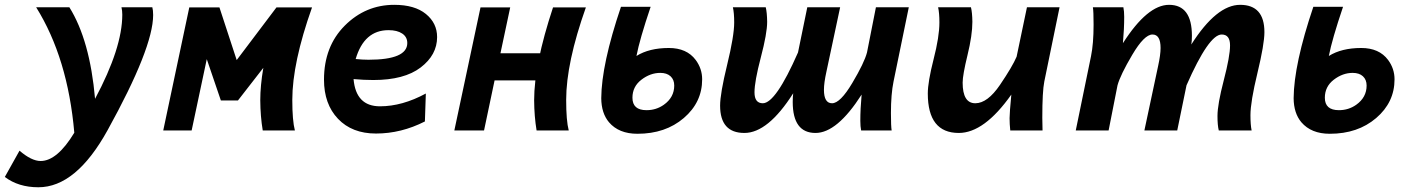

<svg xmlns="http://www.w3.org/2000/svg" viewBox="-109 -543 5855 799"><path d="M50.8 236.3Q-32.2 236.3 -88.9 193.4L-27.8 84Q22 127 60.1 127Q128.9 127 200.2 9.3Q173.3 -301.3 41.5 -512.7H179.7Q265.1 -376 286.6 -131.8Q399.9 -343.8 399.9 -481.9Q399.9 -499 396.5 -512.7H524.9Q528.3 -500.5 528.3 -480.5Q528.3 -344.2 338.9 -1.5Q207.5 236.3 50.8 236.3Z M986.8 -260.7 881.3 -125H810.1L751.5 -296.9L688.5 0H570.3L678.7 -512.2H804.2L876 -293L1041.5 -512.2H1189.5Q1107.4 -281.2 1107.4 -127.4Q1107.4 -40.5 1118.2 0H984.4Q974.6 -58.1 974.1 -126Q974.1 -186 986.8 -260.7Z M1424.3 -294.4Q1585.9 -294.4 1585.9 -363.8Q1585.9 -389.2 1564.9 -403.3Q1543.9 -417.5 1507.8 -417.5Q1406.2 -417.5 1371.1 -297.4Q1399.4 -294.4 1424.3 -294.4ZM1455.6 12.7Q1356 12.7 1297.6 -48.6Q1239.3 -109.9 1239.3 -211.4Q1239.3 -349.6 1325.7 -436.3Q1412.1 -522.9 1531.7 -522.9Q1616.7 -522.9 1663.3 -484.9Q1710 -446.8 1710 -388.7Q1710 -314.5 1641.6 -262.2Q1573.2 -210 1444.8 -210Q1405.3 -210 1362.3 -213.9Q1372.1 -100.6 1472.2 -100.6Q1564.9 -100.6 1663.1 -153.8L1659.2 -37.6Q1560.5 12.7 1455.6 12.7Z M1905.3 0H1781.7L1890.6 -512.2H2014.2L1973.6 -321.3H2143.1L2119.1 -208.5H1949.2ZM2192.4 -512.2H2329.1Q2247.1 -281.2 2247.1 -127.4Q2247.1 -40.5 2257.8 0H2124Q2114.3 -58.1 2113.8 -126Q2113.8 -274.9 2192.4 -512.2Z M2581.5 -84.5Q2621.6 -84.5 2653.3 -106.9Q2696.8 -137.7 2696.8 -187Q2696.8 -211.4 2681.4 -225.6Q2666 -239.7 2638.7 -239.7Q2597.2 -239.7 2560.1 -211.2Q2522.9 -182.6 2522.9 -136.2Q2522.9 -84.5 2581.5 -84.5ZM2543.5 13.7Q2466.3 13.7 2425.3 -34.2Q2393.6 -71.8 2393.1 -134.3Q2394 -274.9 2475.1 -514.6H2598.6Q2552.7 -378.9 2539.6 -310.1Q2592.8 -343.3 2674.3 -343.3Q2749 -343.3 2786.1 -293.5Q2813 -257.3 2813 -212.9Q2813 -117.2 2736.6 -51.8Q2660.2 13.7 2543.5 13.7Z M2940.9 -512.7H3077.6Q3083 -491.2 3083.5 -452.1Q3083.5 -404.3 3057.1 -304Q3030.8 -203.6 3030.8 -158.7Q3030.8 -113.3 3065.4 -113.3Q3119.1 -113.3 3211.9 -324.7L3250.5 -512.7H3387.2L3330.1 -244.6Q3319.8 -197.8 3319.8 -169.4Q3319.8 -113.3 3353.5 -113.3Q3387.7 -113.3 3437.7 -197.5Q3487.8 -281.7 3499 -324.7L3536.1 -512.7H3672.9L3609.4 -203.6Q3598.6 -151.4 3598.6 -72.3Q3598.6 -16.6 3601.6 0H3474.6Q3471.2 -16.1 3471.2 -40Q3471.2 -89.8 3476.6 -149.4Q3374.5 10.3 3284.7 10.3Q3189.9 10.3 3189.9 -118.7Q3189.9 -140.6 3191.9 -154.8Q3086.9 10.3 2988.8 10.3Q2887.7 10.3 2887.7 -103.5Q2887.7 -153.3 2917 -273.4Q2946.3 -393.6 2946.3 -449.2Q2946.3 -489.3 2940.9 -512.7Z M3794.9 -512.7H3931.6Q3937 -491.2 3937.5 -452.1Q3937.5 -396.5 3917.2 -313.5Q3897 -230.5 3897 -199.2Q3897 -113.3 3949.7 -113.3Q4000.5 -113.3 4052.5 -189.9Q4104.5 -266.6 4121.6 -307.1L4164.6 -512.7H4300.3L4236.8 -203.6Q4228.5 -162.6 4228.5 -52.7Q4228.5 -27.8 4229.5 0H4095.2Q4092.3 -26.9 4092.3 -51.3Q4092.3 -73.2 4099.6 -149.4Q3986.8 10.3 3880.9 10.3Q3752 10.3 3752 -153.8Q3752 -202.1 3776.1 -296.4Q3800.3 -390.6 3800.3 -449.2Q3800.3 -489.3 3794.9 -512.7Z M5099.6 0H4962.9Q4957.5 -21.5 4957.5 -60.5Q4957.5 -108.4 4983.6 -208.7Q5009.8 -309.1 5009.8 -354Q5009.8 -399.4 4975.1 -399.4Q4921.4 -399.4 4828.6 -188L4790 0H4653.3L4710.4 -268.1Q4720.7 -314.9 4720.7 -343.3Q4720.7 -399.4 4687 -399.4Q4652.8 -399.4 4603 -315.2Q4553.2 -231 4541.5 -188L4504.4 0H4367.7L4431.2 -309.1Q4441.9 -361.3 4441.9 -440.4Q4441.9 -496.1 4439 -512.7H4565.9Q4569.3 -496.6 4569.3 -472.7Q4569.3 -422.9 4564 -363.3Q4666 -522.9 4755.9 -522.9Q4851.1 -522.9 4851.1 -394Q4851.1 -372.1 4848.6 -357.9Q4953.6 -522.9 5051.8 -522.9Q5152.8 -522.9 5152.8 -409.2Q5152.8 -359.4 5123.8 -239.3Q5094.7 -119.1 5094.7 -63.5Q5094.7 -23.4 5099.6 0Z M5462.9 -84.5Q5502.9 -84.5 5534.7 -106.9Q5578.1 -137.7 5578.1 -187Q5578.1 -211.4 5562.7 -225.6Q5547.4 -239.7 5520 -239.7Q5478.5 -239.7 5441.4 -211.2Q5404.3 -182.6 5404.3 -136.2Q5404.3 -84.5 5462.9 -84.5ZM5424.8 13.7Q5347.7 13.7 5306.6 -34.2Q5274.9 -71.8 5274.4 -134.3Q5275.4 -274.9 5356.4 -514.6H5480Q5434.1 -378.9 5420.9 -310.1Q5474.1 -343.3 5555.7 -343.3Q5630.4 -343.3 5667.5 -293.5Q5694.3 -257.3 5694.3 -212.9Q5694.3 -117.2 5617.9 -51.8Q5541.5 13.7 5424.8 13.7Z"/></svg>

Font: Cadman
Style: Bold Italic
Weight: 700
Italic angle: -12°
Designer: Paul James MIller
Foundry: High-Logic / Made with FontCreator
Version: Version 2.114;March 28, 2021;FontCreator 13.0.0.2683 64-bit